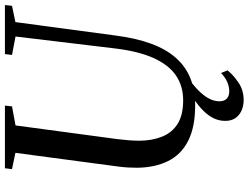

<svg xmlns="http://www.w3.org/2000/svg" viewBox="-132 -650 985 760"><g transform="rotate(-90 360.0 -270.5)"><path d="M652 -701.5 599 -306Q588.5 -224 566.5 -164.2Q544.5 -104.5 510.2 -66Q476 -27.5 429.2 -8.8Q382.5 10 322.5 10Q236 10 181.8 -17.8Q127.5 -45.5 102 -97Q76.5 -148.5 75.5 -219Q75.5 -236.5 76.5 -255Q77.5 -273.5 80 -292.5L134.5 -701.5L70 -715L73.5 -743H321.5L318.5 -715L243 -701L189 -299Q186 -274.5 184.2 -252Q182.5 -229.5 182.5 -209.5Q183 -159.5 198.8 -120.5Q214.5 -81.5 249.2 -59.5Q284 -37.5 342.5 -37.5Q399 -37.5 441 -66.2Q483 -95 510 -155.2Q537 -215.5 548 -309.5L595 -701L522 -715L525.5 -743H719.5L716.5 -715ZM343.5 202Q306.5 201.5 283.8 182.2Q261 163 261 129Q261 104 271.8 82.5Q282.5 61 300.8 42.8Q319 24.5 342.2 8.5Q365.5 -7.5 390 -21L415 -33L437 -22Q407 -1.5 385 19.5Q363 40.5 351 61.8Q339 83 338.5 105Q338.5 125 349 135Q359.5 145 378 145Q396.5 145 414.5 137.2Q432.5 129.5 450.5 112.5L461 138Q442.5 161.5 412.2 181.8Q382 202 343.5 202Z"/></g></svg>

Font: Merriweather 96pt
Style: Italic
Weight: 400
Italic angle: -7.8°
Version: Version 2.101